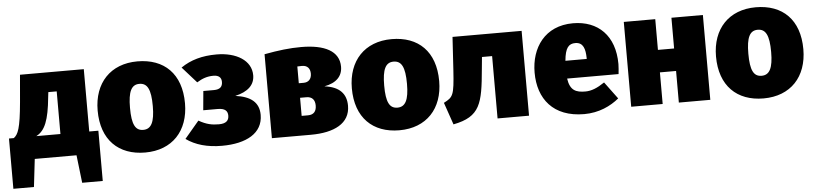

<svg xmlns="http://www.w3.org/2000/svg" viewBox="-46 -855 5525 1301"><g transform="rotate(-5 2717.0 -204.5)"><path d="M546 -153V-577H112L96 -392C80 -212 62 -175 33 -153H0V189H140L162 0H446L468 189H608V-153ZM350 -153H186C246 -184 274 -253 289 -409L293 -443H350Z M912 -598C729 -598 615 -477 615 -289C615 -89 731 22 912 22C1096 22 1209 -99 1209 -287C1209 -488 1094 -598 912 -598ZM912 -445C966 -445 990 -402 990 -287C990 -178 966 -132 912 -132C858 -132 835 -175 835 -289C835 -399 858 -445 912 -445Z M1450 -598C1352 -598 1274 -576 1207 -530L1304 -421C1341 -444 1374 -456 1417 -456C1452 -456 1471 -440 1471 -410C1471 -378 1455 -359 1412 -359H1340L1328 -229H1426C1476 -229 1494 -210 1494 -178C1494 -146 1476 -125 1426 -125C1379 -125 1342 -132 1289 -162L1191 -46C1254 -1 1334 22 1434 22C1601 22 1713 -40 1713 -164C1713 -249 1658 -293 1553 -307C1640 -327 1686 -370 1686 -436C1686 -537 1585 -598 1450 -598Z M2160 -319C2243 -334 2284 -378 2284 -442C2284 -548 2186 -598 2026 -598C1947 -598 1871 -589 1775 -571V0H2041C2199 0 2308 -54 2308 -174C2308 -254 2264 -306 2160 -319ZM2021 -470C2057 -470 2076 -448 2076 -413C2076 -376 2055 -355 2022 -355H1989V-469C2003 -470 2011 -470 2021 -470ZM2032 -133H1989V-256H2032C2071 -256 2090 -233 2090 -195C2090 -156 2072 -133 2032 -133Z M2641 -598C2458 -598 2344 -477 2344 -289C2344 -89 2460 22 2641 22C2825 22 2938 -99 2938 -287C2938 -488 2823 -598 2641 -598ZM2641 -445C2695 -445 2719 -402 2719 -287C2719 -178 2695 -132 2641 -132C2587 -132 2564 -175 2564 -289C2564 -399 2587 -445 2641 -445Z M3054 -577 3040 -350C3029 -180 3021 -170 2957 -137L3009 14C3194 -22 3212 -110 3233 -342L3241 -424H3310V0H3524V-577Z M4158 -296C4158 -489 4045 -598 3875 -598C3683 -598 3587 -456 3587 -287C3587 -109 3687 22 3898 22C3999 22 4079 -17 4136 -64L4050 -180C4000 -146 3960 -130 3919 -130C3856 -130 3815 -145 3803 -228H4153C4155 -248 4158 -278 4158 -296ZM3947 -349H3802C3810 -437 3834 -463 3879 -463C3934 -463 3946 -415 3947 -356Z M4543 0H4757V-577H4543V-368H4433V-577H4219V0H4433V-215H4543Z M5118 -598C4935 -598 4821 -477 4821 -289C4821 -89 4937 22 5118 22C5302 22 5415 -99 5415 -287C5415 -488 5300 -598 5118 -598ZM5118 -445C5172 -445 5196 -402 5196 -287C5196 -178 5172 -132 5118 -132C5064 -132 5041 -175 5041 -289C5041 -399 5064 -445 5118 -445Z"/></g></svg>

Font: Glow Sans SC Normal Heavy
Style: Regular
Weight: 900
Designer: Ryoko NISHIZUKA (kana, bopomofo & ideographs); Paul D. Hunt (Latin, Greek & Cyrillic); Sandoll Communications, Soo-young
Version: Version 0.93